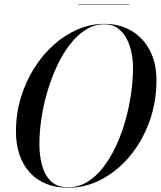

<svg xmlns="http://www.w3.org/2000/svg" viewBox="-20 -872 755 902"><path d="M300 10Q185.5 10 120.2 -61.5Q55 -133 55 -255Q55 -337 77.5 -412Q100 -487 139.8 -550.5Q179.5 -614 232 -661Q284.5 -708 345.2 -734Q406 -760 470 -760Q541.5 -760 596.8 -727.8Q652 -695.5 683.5 -636Q715 -576.5 715 -495Q715 -392.5 682 -301.2Q649 -210 591.2 -140Q533.5 -70 458.5 -30Q383.5 10 300 10ZM300 8Q348.5 8 390 -17.2Q431.5 -42.5 465.2 -86.2Q499 -130 525.2 -186.5Q551.5 -243 569.2 -306.2Q587 -369.5 596 -433.2Q605 -497 605 -555Q605 -586 598.5 -621Q592 -656 576.5 -687.2Q561 -718.5 535 -738.2Q509 -758 470 -758Q424 -758 383.5 -732.8Q343 -707.5 309 -663.8Q275 -620 248.5 -563.5Q222 -507 203.2 -443.8Q184.5 -380.5 174.8 -316.8Q165 -253 165 -195Q165 -144 177 -97.5Q189 -51 218.5 -21.5Q248 8 300 8ZM348 -850V-852H588V-850Z"/></svg>

Font: Bodoni Moda 96pt
Style: Italic
Weight: 400
Italic angle: -13°
Version: Version 2.004